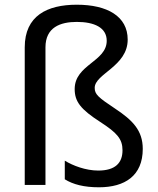

<svg xmlns="http://www.w3.org/2000/svg" viewBox="-20 -785 671 815"><path d="M522 -617C522 -716 435 -765 306 -765C180 -765 85 -718 85 -584V0H173V-584C173 -669 236 -692 306 -692C380 -692 433 -668 433 -612C433 -523 297 -511 297 -407C297 -354 322 -321 406 -267C477 -221 500 -195 500 -147C500 -94 470 -61 397 -61C344 -61 289 -82 255 -103V-24C290 -2 337 10 400 10C510 10 586 -39 586 -153C586 -232 542 -275 470 -323C396 -372 382 -385 382 -412C382 -472 522 -503 522 -617Z"/></svg>

Font: Noto Sans Osage
Style: Regular
Weight: 400
Designer: Monotype Design Team
Foundry: Monotype Imaging Inc.
Version: Version 2.002